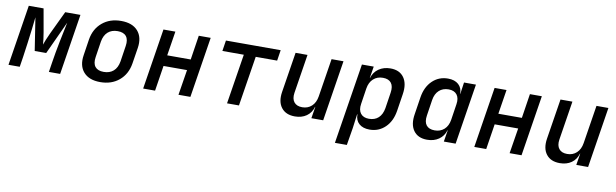

<svg xmlns="http://www.w3.org/2000/svg" viewBox="-46 -1046 5493 1713"><g transform="rotate(10 2700.0 -190.0)"><path d="M22 0 109 -550H243L280 -341Q286 -308 289.5 -277.5Q293 -247 294 -231Q299 -247 311.5 -277.5Q324 -308 340 -342L439 -550H577L490 0H388L402 -90Q408 -131 417 -180.5Q426 -230 436 -281Q446 -332 456 -378.5Q466 -425 473 -461L335 -162H231L185 -459Q181 -415 173 -351.5Q165 -288 156 -219Q147 -150 138 -90L124 0Z M854 10Q752 10 702 -47.5Q652 -105 668 -203L690 -347Q706 -445 774.5 -502.5Q843 -560 945 -560Q1047 -560 1097 -503Q1147 -446 1132 -348L1109 -203Q1093 -105 1024.5 -47.5Q956 10 854 10ZM869 -85Q923 -85 957 -115Q991 -145 1001 -203L1023 -347Q1032 -405 1008 -435Q984 -465 930 -465Q876 -465 842 -435Q808 -405 798 -347L776 -203Q767 -145 791 -115Q815 -85 869 -85Z M1242 0 1329 -550H1437L1402 -329H1615L1649 -550H1757L1670 0H1562L1599 -230H1386L1350 0Z M2002 0 2074 -453H1880L1895 -550H2391L2376 -453H2182L2110 0Z M2617 10Q2535 10 2494.5 -42.5Q2454 -95 2468 -185L2526 -550H2634L2578 -196Q2570 -142 2594 -112Q2618 -82 2668 -82Q2719 -82 2753.5 -114Q2788 -146 2797 -203L2852 -550H2960L2873 0H2766L2783 -105H2781Q2765 -50 2722 -20Q2679 10 2617 10Z M3011 180 3127 -550H3234L3217 -445H3219Q3235 -499 3279.5 -529.5Q3324 -560 3385 -560Q3468 -560 3507.5 -504Q3547 -448 3532 -353L3508 -198Q3493 -102 3435 -46Q3377 10 3294 10Q3233 10 3198.5 -21Q3164 -52 3165 -105H3162L3145 23L3119 180ZM3272 -84Q3325 -84 3358 -114.5Q3391 -145 3401 -203L3423 -347Q3432 -405 3408.5 -435.5Q3385 -466 3333 -466Q3281 -466 3246.5 -434.5Q3212 -403 3203 -347L3181 -203Q3172 -147 3196.5 -115.5Q3221 -84 3272 -84Z M3815 10Q3732 10 3692 -45.5Q3652 -101 3668 -197L3692 -352Q3707 -448 3765 -504Q3823 -560 3906 -560Q3967 -560 4001.5 -529Q4036 -498 4035 -445H4037L4052 -550H4160L4073 0H3966L3983 -105H3981Q3965 -51 3921 -20.5Q3877 10 3815 10ZM3868 -84Q3919 -84 3953.5 -115Q3988 -146 3997 -203L4019 -347Q4028 -403 4003.5 -434.5Q3979 -466 3928 -466Q3876 -466 3842 -435Q3808 -404 3799 -347L3777 -203Q3768 -145 3791.5 -114.5Q3815 -84 3868 -84Z M4242 0 4329 -550H4437L4402 -329H4615L4649 -550H4757L4670 0H4562L4599 -230H4386L4350 0Z M5017 10Q4935 10 4894.5 -42.5Q4854 -95 4868 -185L4926 -550H5034L4978 -196Q4970 -142 4994 -112Q5018 -82 5068 -82Q5119 -82 5153.5 -114Q5188 -146 5197 -203L5252 -550H5360L5273 0H5166L5183 -105H5181Q5165 -50 5122 -20Q5079 10 5017 10Z"/></g></svg>

Font: NKDuy Mono SemiBold
Style: Italic
Weight: 600
Italic angle: -9°
Monospace: yes
Designer: NKDuy
Foundry: NKDuy
Version: Version 2.251; ttfautohint (v1.8.4.7-5d5b)